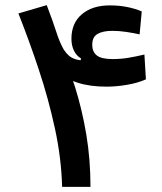

<svg xmlns="http://www.w3.org/2000/svg" viewBox="-20 -724 626 744"><path d="M220.7 0Q217.8 -110.8 192.9 -225.8Q168 -340.8 130.4 -454.1Q92.8 -567.4 51.3 -671.9L161.1 -704.1Q184.1 -644 198 -600.8Q211.9 -557.6 227.5 -531.2Q236.8 -517.1 247.8 -507.6Q258.8 -498 276.6 -493.4Q294.4 -488.8 322.8 -488.8L321.3 -461.9L291.5 -474.6L293.5 -498Q276.9 -507.3 266.8 -527.3Q256.8 -547.4 256.8 -573.7Q256.8 -634.8 297.4 -668.9Q337.9 -703.1 405.3 -703.1Q442.4 -703.1 474.4 -696.5Q506.3 -689.9 529.3 -679.7L521 -590.8Q497.1 -596.2 469.2 -600.3Q441.4 -604.5 415.5 -604.5Q378.4 -604.5 357.9 -592.5Q337.4 -580.6 337.4 -550.3Q337.4 -523.4 355 -509.3Q372.6 -495.1 416 -495.1Q448.2 -495.1 477.5 -500Q506.8 -504.9 539.6 -512.7L545.4 -416.5Q513.7 -402.3 471.9 -395.3Q430.2 -388.2 393.1 -388.2Q328.1 -388.2 280.8 -403.6Q233.4 -418.9 203.4 -448.5Q173.3 -478 159.7 -520L207.5 -550.3Q243.2 -474.1 270.8 -386.7Q298.3 -299.3 314.5 -202.4Q330.6 -105.5 330.6 0Z"/></svg>

Font: Cascadia Mono Medium
Style: Regular
Weight: 500
Monospace: yes
Designer: Aaron Bell
Foundry: Saja Typeworks
Version: Version 2407.024